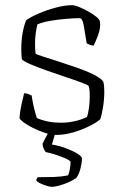

<svg xmlns="http://www.w3.org/2000/svg" viewBox="-20 -520 472 740"><path d="M198 0Q177 0 153 -8Q129 -16 107 -27Q85 -38 71 -48.5Q57 -59 55 -65Q57 -91 63 -118Q69 -145 73 -161Q83 -160 90.5 -157Q98 -154 102 -152Q104 -136 109.5 -111Q115 -86 122 -65Q164 -47 214 -47Q240 -47 266 -52.5Q292 -58 315 -69Q320 -82 323 -105Q326 -128 326 -150Q326 -175 322 -188Q320 -192 295 -201.5Q270 -211 233.5 -223Q197 -235 160.5 -248Q124 -261 97 -272.5Q70 -284 64 -292Q63 -302 62.5 -311Q62 -320 62 -330Q62 -365 67.5 -394.5Q73 -424 81 -442Q97 -454 128 -467.5Q159 -481 194.5 -490.5Q230 -500 257 -500Q268 -500 285 -493Q302 -486 320 -476Q338 -466 351 -455.5Q364 -445 365 -437Q369 -414 358.5 -386Q348 -358 341 -344Q332 -345 324.5 -348Q317 -351 314 -353Q308 -391 303 -420.5Q298 -450 287 -450Q267 -450 236.5 -447.5Q206 -445 175.5 -440Q145 -435 124 -426Q120 -410 117.5 -390Q115 -370 115 -350Q115 -340 115.5 -331Q116 -322 117 -314Q120 -310 144.5 -302.5Q169 -295 204 -283.5Q239 -272 275.5 -259.5Q312 -247 340 -233Q368 -219 378 -206Q382 -191 382 -167Q382 -136 376.5 -103.5Q371 -71 366 -60Q351 -47 322.5 -33Q294 -19 261 -9.5Q228 0 198 0ZM181 200Q168 200 146.5 191.5Q125 183 120 176Q120 171 122 168Q124 165 125 163Q162 163 189.5 162Q217 161 242 156Q247 147 249.5 130Q252 113 252 103Q246 96 229 89Q212 82 192 75.5Q172 69 156 66Q152 61 148 52Q144 43 144 34Q152 17 163.5 -3.5Q175 -24 182 -37H202L180 37Q206 41 233 51Q260 61 278 72Q296 83 296 91Q296 107 290 130Q284 153 274 166Q252 181 223.5 190.5Q195 200 181 200Z"/></svg>

Font: Texturina 72pt Thin
Style: Regular
Weight: 100
Designer: Guillermo Torres Carreño
Foundry: Omnibus-Type
Version: Version 1.002; ttfautohint (v1.8.3)